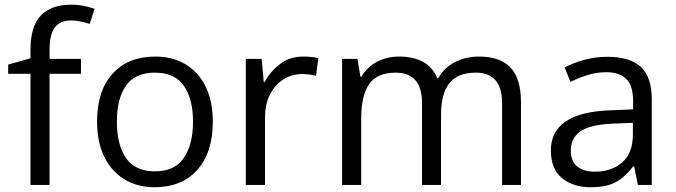

<svg xmlns="http://www.w3.org/2000/svg" viewBox="-20 -785 2868 815"><path d="M323.7 -471.7H190.4V0H109.4V-471.7H14.6V-510.7L109.4 -537.6V-573.2Q109.4 -674.3 153.8 -719.7Q198.2 -765.1 280.3 -765.1Q311 -765.1 336.7 -759.8Q362.3 -754.4 381.8 -747.6L360.8 -683.6Q344.2 -689 323.5 -693.6Q302.7 -698.2 281.2 -698.2Q234.9 -698.2 212.6 -668.2Q190.4 -638.2 190.4 -574.2V-535.2H323.7Z M883.3 -268.6Q883.3 -136.7 817.1 -63.5Q751 9.8 635.7 9.8Q564.5 9.8 509.3 -23.2Q454.1 -56.2 423.1 -118.4Q392.1 -180.7 392.1 -268.6Q392.1 -400.4 458.3 -472.7Q524.4 -544.9 639.2 -544.9Q712.4 -544.9 767.3 -512.2Q822.3 -479.5 852.8 -417.7Q883.3 -356 883.3 -268.6ZM476.1 -268.6Q476.1 -171.4 514.9 -114.5Q553.7 -57.6 637.7 -57.6Q721.2 -57.6 760.3 -114.7Q799.3 -171.9 799.3 -268.6Q799.3 -364.7 760.5 -420.7Q721.7 -476.6 637.2 -476.6Q553.7 -476.6 514.9 -421.4Q476.1 -366.2 476.1 -268.6Z M1266.6 -544.9Q1301.3 -544.9 1331.5 -538.6L1321.3 -463.4Q1292 -470.7 1261.7 -470.7Q1218.8 -470.7 1183.1 -448Q1147.5 -425.3 1126.2 -384Q1105 -342.8 1105 -287.1V0H1023.4V-535.2H1090.8L1099.6 -436.5H1103Q1127.4 -481.4 1168.5 -513.2Q1209.5 -544.9 1266.6 -544.9Z M2013.2 -544.9Q2101.6 -544.9 2146.5 -498.8Q2191.4 -452.6 2191.4 -350.6V0H2111.3V-346.7Q2111.3 -476.6 2000 -476.6Q1922.4 -476.6 1887.2 -431.6Q1852.1 -386.7 1852.1 -299.3V0H1771.5V-346.7Q1771.5 -476.6 1659.7 -476.6Q1580.1 -476.6 1546.6 -427.2Q1513.2 -377.9 1513.2 -283.2V0H1432.1V-535.2H1497.6L1509.8 -459.5H1514.2Q1538.6 -501 1580.6 -522.9Q1622.6 -544.9 1673.8 -544.9Q1734.9 -544.9 1776.1 -522.2Q1817.4 -499.5 1835.9 -453.1H1840.3Q1866.7 -499.5 1912.6 -522.2Q1958.5 -544.9 2013.2 -544.9Z M2558.1 -543.9Q2653.8 -543.9 2700.2 -501Q2746.6 -458 2746.6 -363.8V0H2687.5L2671.9 -79.1H2668Q2634.3 -34.7 2595 -12.5Q2555.7 9.8 2486.3 9.8Q2413.1 9.8 2365.7 -28.8Q2318.4 -67.4 2318.4 -147Q2318.4 -227.1 2381.8 -270Q2445.3 -313 2575.2 -316.9L2667.5 -320.8V-353.5Q2667.5 -422.9 2637.7 -450.7Q2607.9 -478.5 2553.7 -478.5Q2511.7 -478.5 2473.6 -466.3Q2435.5 -454.1 2401.4 -437.5L2376.5 -499Q2412.6 -517.6 2459.5 -530.8Q2506.3 -543.9 2558.1 -543.9ZM2666.5 -263.7 2585 -260.3Q2484.9 -256.3 2443.8 -227.5Q2402.8 -198.7 2402.8 -146Q2402.8 -100.1 2430.7 -78.1Q2458.5 -56.2 2504.4 -56.2Q2575.7 -56.2 2621.1 -95.7Q2666.5 -135.3 2666.5 -214.4Z"/></svg>

Font: Open Sans
Style: Regular
Weight: 400
Designer: Monotype Design Team
Foundry: Monotype Imaging Inc.
Version: Version 3.000; ttfautohint (v1.8.4)